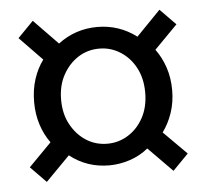

<svg xmlns="http://www.w3.org/2000/svg" viewBox="-41 -599 578 539"><g transform="rotate(-5 248.5 -330.0)"><path d="M70 -103 26 -148 90 -213Q73 -236 63.5 -265.5Q54 -295 54 -329Q54 -364 63.5 -393.5Q73 -423 90 -446L26 -512L70 -557L138 -487Q187 -524 249 -524Q310 -524 359 -487L427 -557L471 -512L406 -446Q423 -423 433 -393.5Q443 -364 443 -329Q443 -295 433 -265.5Q423 -236 406 -213L471 -148L427 -103L359 -172Q336 -153 307 -143.5Q278 -134 249 -134Q186 -134 138 -172ZM249 -195Q281 -195 308 -212Q335 -229 351 -259Q367 -289 367 -329Q367 -369 351 -399Q335 -429 308 -446Q281 -463 249 -463Q216 -463 189.5 -446Q163 -429 146.5 -399Q130 -369 130 -329Q130 -289 146.5 -259Q163 -229 189.5 -212Q216 -195 249 -195Z"/></g></svg>

Font: Source Sans 3 ExtraLight
Style: Regular
Weight: 400
Version: Version 3.052;hotconv 1.1.0;makeotfexe 2.6.0